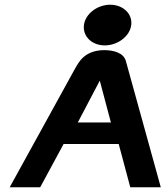

<svg xmlns="http://www.w3.org/2000/svg" viewBox="-20 -792 702 812"><path d="M423 -600C477 -600 529 -638 535 -686C541 -734 500 -772 446 -772C392 -772 341 -734 335 -686C329 -638 369 -600 423 -600ZM512 -535C502 -569 460 -580 420 -580C335 -579 312 -526 298 -503L21 0H150L249 -183H482L531 0H660ZM402 -451 449 -274H309Z"/></svg>

Font: Charger
Style: HemiRT
Weight: 900
Designer: Jasper
Foundry: Cannot Into Space Fonts
Version: Version 0.99